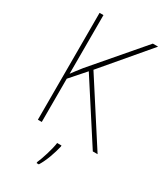

<svg xmlns="http://www.w3.org/2000/svg" viewBox="-228 -802 949 1111"><g transform="rotate(30 246.5 -246.5)"><path d="M493 0 228 -411 485 -714H450L172 -390C150 -362 132 -339 120 -322V-714H94V0H120V-289L209 -390L461 0ZM287 68V61H258C253 103 228 181 213 214V221H228C256 175 275 118 287 68Z"/></g></svg>

Font: Noto Sans Gujarati SemiCondensed Thin
Style: Regular
Weight: 100
Width: 4
Designer: Jelle Bosma - Monotype Design Team, Universal Thirst
Foundry: Monotype Imaging Inc.
Version: Version 2.106